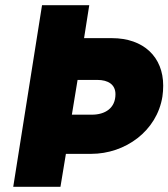

<svg xmlns="http://www.w3.org/2000/svg" viewBox="-20 -720 649 740"><path d="M411 -573H304L324 -700H142L31 0H213L234 -127H331C463 -127 585 -215 606 -348C608 -362 609 -376 609 -390C609 -500 534 -573 411 -573ZM334 -278H257L279 -412H355C397 -412 425 -394 425 -357C425 -303 385 -278 334 -278Z"/></svg>

Font: Arthouse Owned Black
Style: Italic
Weight: 900
Italic angle: -10°
Designer: Jeremy Tribby
Foundry: Tribby Type
Version: Version 1.000;PS 001.000;hotconv 1.0.88;makeotf.lib2.5.64775